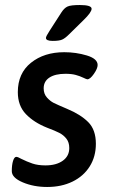

<svg xmlns="http://www.w3.org/2000/svg" viewBox="-20 -738 453 765"><path d="M27 -56Q27 -81 32 -97Q37 -113 45 -113Q51 -113 65 -105Q87 -94 109 -86.5Q131 -79 161 -79Q204 -79 230 -97.5Q256 -116 256 -148Q256 -171 244.5 -185.5Q233 -200 216.5 -208.5Q200 -217 168 -229Q115 -250 83 -283.5Q51 -317 51 -371Q51 -446 103.5 -488Q156 -530 236 -530Q283 -530 326 -517Q369 -504 369 -479Q369 -465 354 -443.5Q339 -422 328 -422Q325 -422 311.5 -428.5Q298 -435 281.5 -439.5Q265 -444 241 -444Q200 -444 177 -429Q154 -414 154 -386Q154 -364 167 -349.5Q180 -335 194 -328Q208 -321 248 -304Q301 -282 331.5 -251.5Q362 -221 362 -165Q362 -114 337.5 -75Q313 -36 269 -14.5Q225 7 168 7Q114 7 70.5 -11.5Q27 -30 27 -56ZM163 -587Q163 -593 178 -616L225 -689Q236 -706 249 -712Q262 -718 298 -718Q345 -718 345 -703Q345 -689 313 -658L255 -601Q239 -585 227 -580Q215 -575 190 -575Q163 -575 163 -587Z"/></svg>

Font: Asap-MediumItalic
Style: Italic
Weight: 500
Italic angle: -6°
Designer: Pablo Cosgaya
Foundry: Omnibus-Type
Version: Version 2.000; ttfautohint (v1.8)